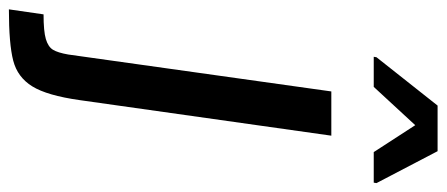

<svg xmlns="http://www.w3.org/2000/svg" viewBox="-386 -484 980 421"><g transform="rotate(90 103.5 -273.0)"><path d="M0 0ZM-76 121Q-39 121 -22 116Q-5 111 1.5 100.5Q8 90 12 67L93 -510H190L112 42Q102 113 82 145.5Q62 178 25.5 187.5Q-11 197 -87 197ZM17 -603 18 -609 124 -743H224L294 -609L293 -603H226L167 -694L83 -603Z"/></g></svg>

Font: Assailand Medium
Style: Italic
Weight: 500
Italic angle: -8°
Designer: Hector Gatti with collaboration of the Omnibus-Type team
Foundry: Omnibus-Type
Version: Version 0.072;October 19, 2019;FontCreator 12.0.0.2547 64-bi